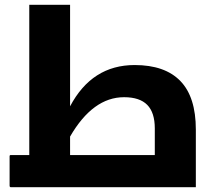

<svg xmlns="http://www.w3.org/2000/svg" viewBox="-20 -780 914 800"><path d="M25 0Q20 0 20 -7V-129Q20 -134 25 -134H102V-760H272V-337Q363 -509 541 -509Q667 -509 731.5 -442.5Q796 -376 796 -240V0ZM272 -134H625V-245Q625 -311 593.5 -343Q562 -375 497 -375Q367 -375 272 -211Z"/></svg>

Font: Noto Kufi Arabic ExtraBold
Style: Regular
Weight: 800
Designer: Monotype Design Team, David Williams, Khaled Hosny
Foundry: Google LLC
Version: Version 2.109; ttfautohint (v1.8.4.7-5d5b)